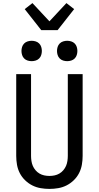

<svg xmlns="http://www.w3.org/2000/svg" viewBox="-20 -1215 640 1243"><path d="M300 8Q271 8 242.5 3Q214 -2 188.5 -15Q163 -28 142 -48.5Q121 -69 108 -94.5Q95 -120 90 -148.5Q85 -177 85 -206V-735H181V-206Q181 -190 183.5 -173Q186 -156 192.5 -141Q199 -126 210 -113Q221 -100 235.5 -91.5Q250 -83 266.5 -79.5Q283 -76 300 -76Q317 -76 333.5 -79.5Q350 -83 364.5 -91.5Q379 -100 390 -113Q401 -126 407.5 -141Q414 -156 416.5 -173Q419 -190 419 -206V-735H515V-206Q515 -177 510 -148.5Q505 -120 492 -94.5Q479 -69 458 -48.5Q437 -28 411.5 -15Q386 -2 357.5 3Q329 8 300 8ZM415 -819Q402 -819 389 -823Q376 -827 366.5 -836.5Q357 -846 353 -859Q349 -872 349 -885Q349 -898 353 -911Q357 -924 366.5 -933.5Q376 -943 389 -947Q402 -951 415 -951Q428 -951 441 -947Q454 -943 463.5 -933.5Q473 -924 477 -911Q481 -898 481 -885Q481 -872 477 -859Q473 -846 463.5 -836.5Q454 -827 441 -823Q428 -819 415 -819ZM185 -819Q172 -819 159 -823Q146 -827 136.5 -836.5Q127 -846 123 -859Q119 -872 119 -885Q119 -898 123 -911Q127 -924 136.5 -933.5Q146 -943 159 -947Q172 -951 185 -951Q198 -951 211 -947Q224 -943 233.5 -933.5Q243 -924 247 -911Q251 -898 251 -885Q251 -872 247 -859Q243 -846 233.5 -836.5Q224 -827 211 -823Q198 -819 185 -819ZM247 -1020 140 -1156 190 -1195 300 -1077 410 -1195 460 -1156 353 -1020Z"/></svg>

Font: Iosevka Fixed Curly Md Ex
Style: Regular
Weight: 500
Width: 7
Monospace: yes
Designer: Belleve Invis
Foundry: Belleve Invis
Version: Version 30.1.2